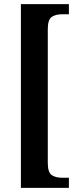

<svg xmlns="http://www.w3.org/2000/svg" viewBox="-20 -780 383 928"><path d="M81 128V-760H313V-711H278Q250 -711 230.5 -698.5Q211 -686 211 -639V7Q211 54 230.5 66.5Q250 79 278 79H313V128Z"/></svg>

Font: Noto Serif Thai ExtraCondensed
Style: Bold
Weight: 700
Width: 2
Designer: Monotype Design Team
Foundry: Monotype Imaging Inc.
Version: Version 2.002; ttfautohint (v1.8.4.7-5d5b)